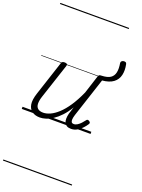

<svg xmlns="http://www.w3.org/2000/svg" viewBox="-257 -1102 1249 1694"><g transform="rotate(20 368.0 -255.0)"><path d="M175 17Q131 17 101.5 -3.5Q72 -24 65 -65.5Q58 -107 79 -171L185 -494Q189 -506 195.5 -510.5Q202 -515 216 -515Q232 -515 238 -509Q244 -503 240 -491L132 -164Q118 -122 119 -92.5Q120 -63 137.5 -48Q155 -33 188 -33Q218 -33 253.5 -49Q289 -65 327 -100Q365 -135 402.5 -191Q440 -247 476 -327L530 -495Q534 -508 540 -512Q546 -516 560 -516Q616 -518 643.5 -536.5Q671 -555 678.5 -590.5Q686 -626 677 -677Q676 -688 682.5 -694.5Q689 -701 699 -703Q709 -705 718.5 -701.5Q728 -698 730 -687Q742 -631 731.5 -585.5Q721 -540 684 -512Q647 -484 580 -478L459 -109Q451 -83 450 -65.5Q449 -48 455.5 -39.5Q462 -31 476 -31Q493 -31 509.5 -41.5Q526 -52 540.5 -67.5Q555 -83 566 -98Q571 -106 578 -108Q585 -110 595 -103Q605 -97 606 -90Q607 -83 602 -76Q590 -57 570.5 -35.5Q551 -14 525 1.5Q499 17 468 17Q444 17 428.5 8.5Q413 0 405.5 -15.5Q398 -31 398 -53Q398 -75 405 -103L426 -169Q395 -117 361.5 -81.5Q328 -46 295 -24Q262 -2 231.5 7.5Q201 17 175 17ZM0 475H646V485H0ZM0 -20H646V0H0ZM0 -505H646V-500H0ZM0 -995H646V-985H0Z"/></g></svg>

Font: Playwrite CZ Guides
Style: Regular
Weight: 400
Designer: Veronika Burian, José Scaglione
Foundry: TypeTogether
Version: Version 1.003